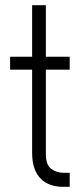

<svg xmlns="http://www.w3.org/2000/svg" viewBox="-20 -720 307 741"><path d="M104 -130V-451H19V-501H104V-700H157V-501H249V-451H157V-125Q157 -84 177.5 -68.5Q198 -53 227 -53H249V1H222Q197 1 175.5 -6.5Q154 -14 138 -29.5Q122 -45 113 -70Q104 -95 104 -130Z"/></svg>

Font: Marvel
Style: Regular
Weight: 400
Designer: Carolina Trebol
Foundry: Carolina Trebol
Version: Version 1.001